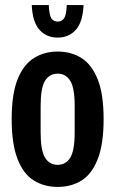

<svg xmlns="http://www.w3.org/2000/svg" viewBox="-20 -724 454 756"><path d="M207 12Q154 12 113 -13.5Q72 -39 49 -98Q26 -157 26 -255Q26 -353 49 -411Q72 -469 113 -495Q154 -521 207 -521Q261 -521 301.5 -495Q342 -469 365 -411Q388 -353 388 -255Q388 -157 365 -98Q342 -39 301.5 -13.5Q261 12 207 12ZM207 -75Q239 -75 256.5 -103Q274 -131 274 -202V-307Q274 -378 256.5 -406Q239 -434 207 -434Q175 -434 157.5 -406Q140 -378 140 -307V-202Q140 -131 157.5 -103Q175 -75 207 -75ZM207 -576Q163 -576 135.5 -606.5Q108 -637 105 -704H172Q174 -664 182.5 -651.5Q191 -639 207 -639Q223 -639 232 -651.5Q241 -664 243 -704H309Q306 -637 278.5 -606.5Q251 -576 207 -576Z"/></svg>

Font: Special Gothic Condensed One
Style: Regular
Weight: 400
Designer: Alistair McCready
Foundry: Monolith
Version: Version 1.010; ttfautohint (v1.8.4.7-5d5b)